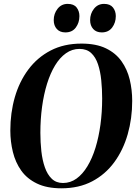

<svg xmlns="http://www.w3.org/2000/svg" viewBox="-20 -982 718 1013"><path d="M304 11.5Q227 11.5 174.8 -13.8Q122.5 -39 92 -82Q61.5 -125 48 -180Q34.5 -235 34.5 -293.5Q34.5 -386.5 58.2 -469Q82 -551.5 129.5 -615.2Q177 -679 247.2 -715.5Q317.5 -752 410 -752Q487 -752 538.8 -727Q590.5 -702 621 -659Q651.5 -616 664.5 -562Q677.5 -508 677.5 -449.5Q677.5 -357 653.8 -273.8Q630 -190.5 583 -126.2Q536 -62 466.2 -25.2Q396.5 11.5 304 11.5ZM312.5 -16.5Q351.5 -16.5 383.8 -39.8Q416 -63 441.2 -104.8Q466.5 -146.5 483.8 -202.5Q501 -258.5 510 -324.5Q519 -390.5 519 -462Q519 -512 514.2 -558.8Q509.5 -605.5 497 -643Q484.5 -680.5 461 -702.2Q437.5 -724 399.5 -724Q360.5 -724 328 -701Q295.5 -678 270.5 -636.8Q245.5 -595.5 228.2 -540Q211 -484.5 202 -418.8Q193 -353 193 -281.5Q193 -231.5 198.2 -184Q203.5 -136.5 216.8 -98.8Q230 -61 253.2 -38.8Q276.5 -16.5 312.5 -16.5ZM325 -811Q296 -811 279.8 -829Q263.5 -847 263.5 -876Q263.5 -910 283.8 -935.8Q304 -961.5 337 -961.5Q369.5 -961.5 384.2 -942.5Q399 -923.5 399 -897Q399 -862.5 380 -836.8Q361 -811 325 -811ZM517 -811Q488 -811 471.8 -829Q455.5 -847 455.5 -876Q455.5 -910 475.8 -935.8Q496 -961.5 529 -961.5Q561 -961.5 576 -942.5Q591 -923.5 591 -897Q591 -862.5 571.8 -836.8Q552.5 -811 517 -811Z"/></svg>

Font: Merriweather 144pt
Style: Bold Italic
Weight: 700
Italic angle: -7.8°
Version: Version 2.101